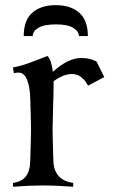

<svg xmlns="http://www.w3.org/2000/svg" viewBox="-20 -711 430 731"><path d="M161.1 -498Q176.3 -481 181.2 -437.5Q239.3 -490.2 289.1 -490.2Q323.2 -490.2 347.7 -476.6L377 -417.5L315.4 -384.8Q291.5 -429.2 254.4 -429.2Q221.7 -429.2 184.1 -401.9V-388.2Q184.1 -362.3 182.1 -302.7Q180.2 -243.2 180.2 -219.7Q180.2 -193.8 183.1 -100.1Q185.1 -24.9 258.8 -14.6V0Q195.3 -4.9 139.2 -4.9Q92.8 -4.9 29.3 0V-14.6Q63 -19.5 78.6 -39.6Q94.2 -59.6 95.2 -100.1Q98.1 -193.8 98.1 -219.7Q98.1 -242.7 96.9 -277.6Q95.7 -312.5 95.2 -335.9Q94.2 -379.9 83 -407.2Q71.8 -434.6 51.3 -434.6Q41.5 -434.6 32.7 -432.6L29.3 -454.1Q52.7 -458.5 73.2 -465.1Q93.8 -471.7 121.8 -482.9Q149.9 -494.1 161.1 -498ZM104.5 -573.7H70.3Q70.3 -633.8 103 -662.6Q135.7 -691.4 192.4 -691.4Q249 -691.4 281.7 -662.6Q314.5 -633.8 314.5 -573.7H280.3Q280.3 -591.8 258.8 -605Q237.3 -618.2 192.4 -618.2Q147.5 -618.2 126 -605Q104.5 -591.8 104.5 -573.7Z"/></svg>

Font: Flanker
Style: Regular
Weight: 400
Designer: Flanker
Foundry: Flanker
Version: Version 2.027